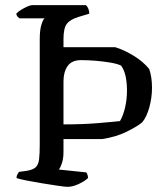

<svg xmlns="http://www.w3.org/2000/svg" viewBox="-20 -724 634 744"><path d="M242 0Q233 0 205.5 -4Q178 -8 144.5 -13.5Q111 -19 83 -24.5Q55 -30 44 -34Q44 -42 47.5 -48.5Q51 -55 54 -58L83 -62Q108 -66 118.5 -76Q129 -86 131.5 -107Q134 -128 134 -164V-571Q134 -608 140.5 -628.5Q147 -649 153 -653H55Q52 -655 48 -659.5Q44 -664 43 -671Q49 -678 61 -685.5Q73 -693 85.5 -698.5Q98 -704 104 -704H313Q318 -700 322 -691Q326 -682 326 -671L283 -658Q251 -648 238.5 -631Q226 -614 226 -572V-541H427Q462 -530 498 -508Q534 -486 558 -457Q569 -426 569 -384Q569 -345 558.5 -307.5Q548 -270 531 -250Q512 -234 470.5 -213.5Q429 -193 375 -185H226V-135Q226 -110 220 -92Q214 -74 208 -67L314 -56Q316 -54 318.5 -48Q321 -42 321 -34Q307 -21 284 -10.5Q261 0 242 0ZM226 -242Q299 -242 354.5 -246.5Q410 -251 445 -255Q457 -275 464.5 -306.5Q472 -338 472 -372Q472 -440 449 -470Q434 -477 407.5 -481.5Q381 -486 351 -488.5Q321 -491 294 -491Q258 -491 242 -468Q226 -445 226 -409Z"/></svg>

Font: Texturina 72pt Medium
Style: Regular
Weight: 500
Designer: Guillermo Torres Carreño
Foundry: Omnibus-Type
Version: Version 1.002; ttfautohint (v1.8.3)